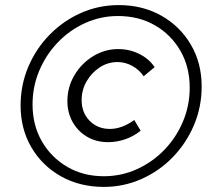

<svg xmlns="http://www.w3.org/2000/svg" viewBox="-20 -726 832 755"><path d="M388.5 9Q294.1 9 220 -32.5Q146 -74 103.5 -146.5Q61 -219 61 -311Q61 -392 91.3 -463.4Q121.6 -534.8 175.2 -589.5Q228.7 -644.2 298.5 -675.1Q368.2 -706 447 -706Q540.8 -706 614.4 -664.4Q688 -622.8 730.5 -550.5Q773 -478.1 773 -386Q773 -305 742.5 -233.5Q712 -162 659 -107.5Q606 -53 536 -22Q466 9 388.5 9ZM388 -33Q457 -33 518.1 -60.6Q579.2 -88.2 626 -136.5Q672.8 -184.8 699.4 -247.9Q726 -311 726 -381.2Q726 -463 689.3 -526.5Q652.5 -590.1 589.2 -626.5Q525.9 -663 443.7 -663Q376 -663 314.9 -635.4Q253.8 -607.7 207.4 -559.4Q161 -511 134.5 -448.3Q108 -385.6 108 -315Q108 -234 144.5 -170.5Q181 -107 244.3 -70Q307.5 -33 388 -33ZM405 -167Q359 -167 323 -187.9Q287 -208.8 266 -245.6Q245 -282.5 245 -328.3Q245 -383 272.3 -429.6Q299.6 -476.2 345.5 -504.6Q391.4 -533 445 -533Q489 -533 527.5 -514Q566 -495 588 -462L545 -426Q527 -452.5 499.5 -467.2Q472 -482 442.2 -482Q404.2 -482 372.1 -461Q340 -440 320.5 -406.1Q301 -372.2 301 -332.1Q301 -283 332.5 -251Q364 -219 412 -219Q459 -219 508 -254L533 -212Q506 -190 472.7 -178.5Q439.4 -167 405 -167Z"/></svg>

Font: Red Hat Display VF
Style: Italic
Weight: 300
Italic angle: -12°
Designer: Pentagram, MCKL
Foundry: Pentagram, MCKL
Version: Version 1.023